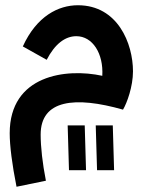

<svg xmlns="http://www.w3.org/2000/svg" viewBox="-20 -441 564 732"><path d="M43 271 155 248C142 182 135 119 135 72C135 -61 266 -75 449 -23C464 -48 487 -111 487 -169C487 -275 429 -421 277 -421C203 -421 120 -380 67 -264L158 -213C189 -273 228 -303 271 -303C333 -303 375 -237 370 -152C232 -182 17 -155 17 67C17 114 26 186 43 271ZM350 208H415L410 37H345ZM243 208H308L303 37H238Z"/></svg>

Font: Noto Sans Arabic UI Semi
Style: Regular
Weight: 600
Designer: Nadine Chahine - Monotype Design Team
Foundry: Monotype Imaging Inc.
Version: Version 1.900